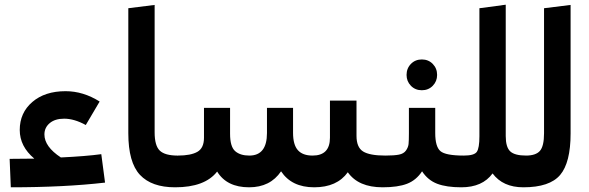

<svg xmlns="http://www.w3.org/2000/svg" viewBox="-20 -797 2506 817"><path d="M411 -141 427 -20Q254 0 26 0L21 -121Q39 -121 73.5 -121.5Q108 -122 126 -122Q64 -174 64 -244Q64 -317 117.5 -363Q171 -409 259 -409Q334 -409 404 -365L345 -265Q296 -292 253 -292Q214 -292 191.5 -273Q169 -254 169 -225Q169 -173 239 -127Q345 -132 411 -141Z M526 -230V-762L638 -776V-234Q638 -177 660 -156Q682 -135 736 -135L745 -62L725 0Q625 0 575.5 -53Q526 -106 526 -230Z M1620 -135 1628 -64 1608 0Q1505 0 1460 -64Q1414 0 1317 0Q1221 0 1176 -68Q1130 0 1040 0Q945 0 904 -67Q852 0 725 0L705 -63L737 -135Q792 -135 820 -151Q848 -167 848 -211V-338H959V-228Q959 -173 980.5 -154Q1002 -135 1041 -135Q1116 -135 1116 -231V-338H1227V-232Q1227 -181 1247.5 -158Q1268 -135 1310 -135Q1384 -135 1384 -211V-369H1497V-219Q1497 -170 1525 -152.5Q1553 -135 1620 -135Z M1710 -478Q1710 -506 1728.5 -525Q1747 -544 1775 -544Q1803 -544 1821.5 -525Q1840 -506 1840 -478Q1840 -451 1821.5 -432Q1803 -413 1775 -413Q1747 -413 1728.5 -432Q1710 -451 1710 -478ZM1954 -135 1963 -62 1943 0Q1880 0 1840.5 -15Q1801 -30 1776 -68Q1751 -30 1712 -15Q1673 0 1608 0L1588 -62L1620 -135Q1657 -135 1677.5 -139Q1698 -143 1707.5 -156.5Q1717 -170 1718.5 -184Q1720 -198 1720 -230V-338H1832V-231Q1832 -173 1854 -154Q1876 -135 1954 -135Z M2219 -135 2227 -62 2207 0Q2120 0 2076 -59Q2033 0 1943 0L1923 -62L1954 -135Q1998 -135 2009 -151Q2020 -167 2020 -217V-762L2132 -777V-218Q2132 -171 2151 -153Q2170 -135 2219 -135Z M2207 0 2187 -62 2218 -135Q2260 -135 2277.5 -155Q2295 -175 2295 -230V-762L2408 -776V-229Q2408 -105 2363.5 -52.5Q2319 0 2207 0Z"/></svg>

Font: FiraGO SemiBold
Style: Regular
Weight: 600
Designer: bBox Type
Foundry: bBox Type GmbH
Version: Version 1.001;PS 001.001;hotconv 1.0.88;makeotf.lib2.5.64775